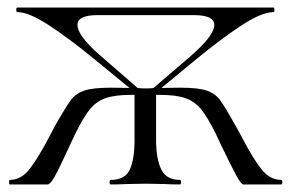

<svg xmlns="http://www.w3.org/2000/svg" viewBox="-20 -488 769 508"><path d="M26 -456Q23 -456 23 -462Q23 -468 26 -468H704Q706 -468 706 -462Q706 -456 704 -456Q673 -456 620 -421.5Q567 -387 500 -332L385 -237L373 -244L485 -340Q547 -394 547 -422Q547 -448 493 -448H238Q185 -448 185 -422Q185 -394 242 -344L357 -244L345 -237L229 -332Q162 -387 109 -421.5Q56 -456 26 -456ZM6 -12Q36 -12 58.5 -41Q81 -70 112 -129L125 -154Q155 -207 168 -224Q181 -241 203.5 -248.5Q226 -256 274 -256L346 -255Q353 -254 367 -254L366 -236Q352 -237 328 -237Q283 -237 258.5 -228Q234 -219 217.5 -198.5Q201 -178 179 -134L159 -91Q137 -43 125 -21.5Q113 0 106 0H6Q4 0 4 -6Q4 -12 6 -12ZM273 -12Q311 -12 323.5 -39.5Q336 -67 336 -118V-244H393V-118Q393 -68 406.5 -40Q420 -12 456 -12Q459 -12 459 -6Q459 0 456 0Q431 0 416 -1L366 -2L313 -1Q299 0 273 0Q270 0 270 -6Q270 -12 273 -12ZM565 -104 551 -134Q529 -178 512.5 -198.5Q496 -219 471.5 -228Q447 -237 402 -237Q378 -237 364 -236L362 -254Q379 -254 386 -255L456 -256Q504 -256 526.5 -248.5Q549 -241 562 -223.5Q575 -206 604 -154L620 -125Q649 -69 671.5 -40.5Q694 -12 724 -12Q727 -12 727 -6Q727 0 724 0H624Q618 0 605 -24Q592 -48 565 -104Z"/></svg>

Font: Cormorant Unicase
Style: Regular
Weight: 400
Designer: Christian Thalmann (Catharsis Fonts)
Foundry: Catharsis Fonts
Version: Version 4.000